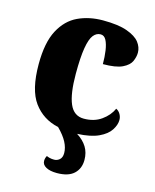

<svg xmlns="http://www.w3.org/2000/svg" viewBox="-115 -630 749 926"><g transform="rotate(15 259.5 -166.5)"><path d="M258 218Q224 218 204 207Q184 196 184 177Q184 163 191 151Q197 154 206.5 156.5Q216 159 229 159Q244 159 256 148.5Q268 138 268 116Q268 90 253.5 62Q239 34 207 2Q129 -15 83.5 -77Q38 -139 38 -267Q38 -375 71 -437Q104 -499 159.5 -525Q215 -551 284 -551Q360 -551 404.5 -535Q449 -519 467.5 -495Q486 -471 486 -444Q486 -423 476 -400.5Q466 -378 434 -362.5Q402 -347 337 -347Q337 -383 332.5 -414Q328 -445 318 -464Q308 -483 290 -483Q269 -483 254 -464Q239 -445 231 -398Q223 -351 223 -268Q223 -169 244.5 -119Q266 -69 316 -69Q367 -69 403 -94.5Q439 -120 455 -156Q469 -149 476.5 -135.5Q484 -122 484 -107Q484 -83 467 -56.5Q450 -30 410.5 -11.5Q371 7 304 10Q337 31 354 58.5Q371 86 371 123Q371 166 343 192Q315 218 258 218Z"/></g></svg>

Font: Noto Serif SemiCondensed Black
Style: Regular
Weight: 900
Width: 4
Designer: Monotype Design Team
Foundry: Monotype Imaging Inc.
Version: Version 2.014; ttfautohint (v1.8.4.7-5d5b)